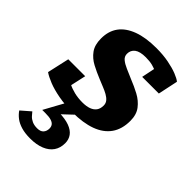

<svg xmlns="http://www.w3.org/2000/svg" viewBox="-237 -653 1027 1027"><g transform="rotate(45 276.0 -140.0)"><path d="M249 11Q192 11 143.5 2Q95 -7 60 -21Q25 -35 5 -49L33 -174H161L132 -43Q112 -50 104.5 -62.5Q97 -75 97.5 -88Q98 -101 105 -111Q117 -100 138 -89Q159 -78 187.5 -71Q216 -64 249 -64Q279 -64 299.5 -71.5Q320 -79 331 -94Q342 -109 342 -133Q342 -150 332 -162Q322 -174 305 -183.5Q288 -193 267.5 -201Q247 -209 226 -218Q189 -233 155 -251Q121 -269 99.5 -298.5Q78 -328 78 -377Q78 -433 106 -471Q134 -509 189 -529.5Q244 -550 325 -550Q375 -550 416.5 -542Q458 -534 487 -522.5Q516 -511 529 -500L505 -387H379L400 -489Q413 -490 422.5 -480.5Q432 -471 436 -458.5Q440 -446 433 -435Q423 -446 407.5 -455Q392 -464 370 -469.5Q348 -475 319 -475Q275 -475 254.5 -459.5Q234 -444 234 -417Q234 -397 249.5 -384Q265 -371 290.5 -360Q316 -349 346 -336Q384 -321 419.5 -302Q455 -283 478 -253Q501 -223 501 -176Q501 -113 471.5 -71.5Q442 -30 386 -9.5Q330 11 249 11ZM188 270Q149 270 120.5 261.5Q92 253 73 238.5Q54 224 41 205L94 159Q101 168 111 179Q121 190 137 197.5Q153 205 176 205Q201 205 212.5 192Q224 179 224 159Q224 145 217 135.5Q210 126 194 121Q178 116 150 116H126L195 -10L284 -5L195 79L198 62Q247 63 278 74.5Q309 86 324 106.5Q339 127 339 155Q339 191 321.5 216.5Q304 242 270 256Q236 270 188 270Z"/></g></svg>

Font: Roboto Serif
Style: Bold Italic
Weight: 700
Italic angle: -10°
Designer: Greg Gazdowicz
Foundry: Commercial Type
Version: Version 1.008